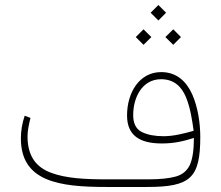

<svg xmlns="http://www.w3.org/2000/svg" viewBox="-20 -743 877 763"><path d="M578.6 -692.4 609.4 -661.6 640.1 -692.4 609.4 -723.1ZM637.2 -595.7 668.5 -564.9 699.2 -595.7 668.5 -626.5ZM519.5 -595.7 550.3 -564.9 581.5 -595.7 550.3 -626.5ZM750.5 -194.8C750.5 -146.5 745.1 -110.8 734.4 -87.4C723.1 -64 704.6 -48.8 678.7 -41.5C652.3 -34.2 616.2 -30.3 570.3 -30.3H402.3C318.8 -30.3 241.7 -34.2 183.6 -56.2C125 -77.6 89.4 -121.1 89.4 -201.2C89.4 -225.1 95.2 -249.5 101.1 -274.4L78.1 -283.2C67.9 -252.9 63 -222.7 63 -192.9C63 -21.5 214.8 0 402.3 0H564.5C736.8 0 775.9 -35.2 775.9 -198.7C775.9 -252 767.1 -314.9 744.1 -367.7C720.7 -419.9 681.6 -456.5 620.6 -456.5C533.7 -456.5 484.9 -375 484.9 -284.2C484.9 -205.6 533.7 -172.9 623 -172.9C675.3 -172.9 710.9 -182.6 750.5 -194.8ZM629.4 -201.7C595.7 -201.7 566.9 -207 543.9 -218.3C521 -229.5 509.3 -252 509.3 -285.6C509.3 -357.4 545.9 -428.2 620.1 -428.2C670.9 -428.2 701.2 -399.4 718.8 -357.4C736.3 -315.4 743.7 -265.6 749.5 -223.1C711.9 -212.9 672.4 -201.7 629.4 -201.7Z"/></svg>

Font: Vazirmatn Thin
Style: Regular
Weight: 100
Designer: Saber Rastikerdar
Foundry: Saber Rastikerdar
Version: Version 33.003